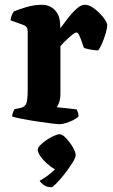

<svg xmlns="http://www.w3.org/2000/svg" viewBox="-20 -520 473 804"><path d="M230 0Q220 0 192.5 -3.5Q165 -7 132 -12Q99 -17 71 -22.5Q43 -28 31 -32Q31 -39 34 -48Q37 -57 41 -63L66 -68Q82 -71 89 -84Q96 -97 96 -146V-388Q96 -409 79 -415L24 -435Q28 -460 38 -472Q55 -480 89.5 -490Q124 -500 155 -500Q189 -500 210.5 -477Q232 -454 232 -414V-402Q238 -408 249.5 -424Q261 -440 275.5 -457.5Q290 -475 305.5 -487.5Q321 -500 336 -500Q350 -500 366 -490Q382 -480 396.5 -465.5Q411 -451 420 -437Q429 -423 429 -415Q429 -402 422.5 -380Q416 -358 407 -337.5Q398 -317 391 -309Q376 -309 358.5 -312.5Q341 -316 332 -319Q328 -328 323 -343.5Q318 -359 312 -371.5Q306 -384 301 -384Q294 -384 279.5 -372Q265 -360 251.5 -346.5Q238 -333 233 -327V-127Q233 -106 227.5 -91Q222 -76 218 -71L301 -62Q303 -58 306 -50Q309 -42 309 -33Q302 -25 287.5 -17.5Q273 -10 257 -5Q241 0 230 0ZM195 264Q176 264 163.5 255Q151 246 146 237Q162 228 179.5 215.5Q197 203 210 189Q195 181 178 166Q161 151 149.5 134.5Q138 118 138 107Q138 99 148.5 88Q159 77 174.5 66.5Q190 56 205.5 49Q221 42 230 42Q241 42 257 59Q273 76 285 96.5Q297 117 297 129Q297 140 283.5 161.5Q270 183 251.5 207Q233 231 216.5 247.5Q200 264 195 264Z"/></svg>

Font: Texturina
Style: Bold
Weight: 700
Designer: Guillermo Torres Carreño
Foundry: Omnibus-Type
Version: Version 1.002; ttfautohint (v1.8.3)